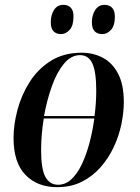

<svg xmlns="http://www.w3.org/2000/svg" viewBox="-20 -764 581 794"><path d="M216 10Q135 10 85.5 -40.5Q36 -91 36 -194Q36 -249 52.5 -310.5Q69 -372 103 -425.5Q137 -479 190.5 -512.5Q244 -546 318 -546Q366 -546 405.5 -525Q445 -504 468.5 -459Q492 -414 492 -342Q492 -299 482 -250.5Q472 -202 450.5 -156Q429 -110 396 -72.5Q363 -35 318.5 -12.5Q274 10 216 10ZM311 -536Q274 -536 244.5 -500.5Q215 -465 194.5 -407.5Q174 -350 162 -284H371Q378 -338 378 -390Q378 -467 362 -501.5Q346 -536 311 -536ZM220 0Q251 0 275.5 -23Q300 -46 318.5 -85Q337 -124 350 -173Q363 -222 370 -274H161Q150 -207 150 -143Q150 -64 168 -32Q186 0 220 0ZM403 -623Q383 -623 371.5 -634.5Q360 -646 360 -672Q360 -702 374 -723Q388 -744 412 -744Q431 -744 443 -732.5Q455 -721 455 -695Q455 -658 439 -640.5Q423 -623 403 -623ZM232 -623Q213 -623 201.5 -634.5Q190 -646 190 -672Q190 -702 203.5 -723Q217 -744 242 -744Q261 -744 272.5 -732.5Q284 -721 284 -696Q284 -658 268 -640.5Q252 -623 232 -623Z"/></svg>

Font: Noto Serif Display Condensed SemiBold
Style: Italic
Weight: 600
Width: 3
Italic angle: -12°
Designer: Monotype Design Team
Foundry: Monotype Imaging Inc.
Version: Version 2.009